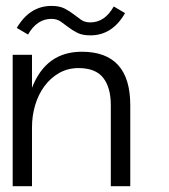

<svg xmlns="http://www.w3.org/2000/svg" viewBox="-20 -645 586 665"><path d="M431.2 0H363.8V-280.8Q363.8 -341.8 337.4 -375.5Q311 -409.2 252 -409.2Q214.8 -409.2 184.8 -392.1Q154.8 -375 133.8 -346.4Q112.8 -317.9 101.8 -281Q90.8 -244.1 90.8 -204.1V0H23.9V-455.1H90.8V-340.8Q139.2 -465.8 263.2 -465.8Q431.2 -465.8 431.2 -280.8ZM413.1 -599.6Q369.1 -522.5 293 -522.5Q265.1 -522.5 247.6 -531.5Q230 -540.5 216.6 -551Q203.1 -561.5 189.9 -570.6Q176.8 -579.6 158.2 -579.6Q107.9 -579.6 77.1 -525.4L38.1 -548.3Q83 -624.5 158.2 -624.5Q186 -624.5 203.6 -615.5Q221.2 -606.4 234.6 -595.9Q248 -585.4 261 -576.4Q273.9 -567.4 293 -567.4Q342.8 -567.4 374 -622.6Z"/></svg>

Font: Anonymous Pro
Style: Regular
Weight: 400
Monospace: yes
Designer: Mark Simonson
Version: Version 1.003